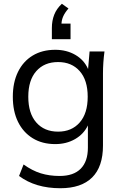

<svg xmlns="http://www.w3.org/2000/svg" viewBox="-20 -775 643 1018"><path d="M48 0ZM300 223Q168 223 81 158L105 97Q151 130 196.5 144Q242 158 296 158Q370 158 408 119.5Q446 81 446 8V-110Q424 -64 378 -37.5Q332 -11 273 -11Q204 -11 153.5 -42Q103 -73 75.5 -129Q48 -185 48 -262Q48 -338 75.5 -394Q103 -450 153.5 -480.5Q204 -511 273 -511Q333 -511 379.5 -484Q426 -457 447 -409L455 -502H534Q530 -473 528 -443.5Q526 -414 526 -386V-3Q526 109 468.5 166Q411 223 300 223ZM288 -77Q360 -77 402.5 -125.5Q445 -174 445 -262Q445 -350 402.5 -398Q360 -446 288 -446Q215 -446 172.5 -398Q130 -350 130 -262Q130 -174 172.5 -125.5Q215 -77 288 -77ZM255 -567V-627Q255 -665 267.5 -697Q280 -729 308 -755L343 -730Q324 -708 315.5 -689Q307 -670 306 -650H354V-567Z"/></svg>

Font: Winston
Style: Regular
Weight: 400
Designer: Original fonts by Vernon Adams / Changes by Cristiano Sobral
Foundry: Original fonts by Vernon Adams / Changes by Cristiano Sobral
Version: Version 2.503;July 17, 2020;FontCreator 13.0.0.2655 64-bit